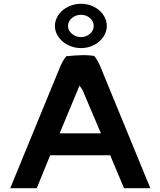

<svg xmlns="http://www.w3.org/2000/svg" viewBox="-20 -994 844 1014"><path d="M339 -857C339 -889 371 -916 408 -916C445 -916 475 -889 475 -857C475 -825 445 -798 408 -798C371 -798 339 -825 339 -857ZM270 -857C270 -794 333 -740 408 -740C483 -740 544 -794 544 -857C544 -921 483 -974 408 -974C333 -974 270 -921 270 -857ZM774 0 506 -652C498 -669 489 -685 477 -699C460 -701 441 -703 421 -703C388 -702 358 -700 330 -697C314 -679 304 -656 295 -635L34 0H174L245 -174H562L635 0ZM295 -290 400 -542 416 -518 513 -290Z"/></svg>

Font: Bluebird
Style: Ext
Weight: 400
Designer: Jasper
Foundry: Cannot Into Space Fonts
Version: Version 0.98